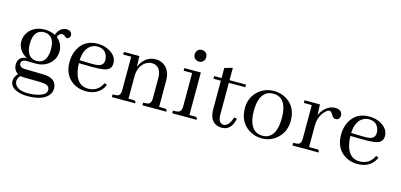

<svg xmlns="http://www.w3.org/2000/svg" viewBox="-69 -1064 3555 1703"><g transform="rotate(15 1708.0 -212.5)"><path d="M127 -270.5C127.6 -182.6 160.2 -138 224.6 -136.7C287.8 -137.4 320 -182 321.3 -270.5C320.6 -355.8 288.4 -399.1 224.6 -400.4C160.8 -399.7 128.3 -356.4 127 -270.5ZM225.6 -424.8C259.4 -424.8 291 -417.3 320.3 -402.3C324.2 -414.7 329.8 -426.1 336.9 -436.5C355.8 -463.9 380.5 -477.5 411.1 -477.5C418.3 -477.5 425.5 -476.2 432.6 -473.6C451.5 -466.5 460.9 -452.8 460.9 -432.6C458.3 -415.7 448.9 -405.3 432.6 -401.4C426.8 -401.4 420.2 -404.6 413.1 -411.1C402.7 -420.9 392.9 -425.8 383.8 -425.8C381.2 -425.8 378.6 -425.5 376 -424.8C359.7 -420.9 348.6 -408.5 342.8 -387.7C379.9 -358.4 398.8 -319.3 399.4 -270.5C399.4 -232.1 387 -198.9 362.3 -170.9C327.8 -131.8 281.6 -112.3 223.6 -112.3L137.7 -113.3C132.5 -113.3 127.6 -113 123 -112.3C101.6 -107.7 90.8 -97 90.8 -80.1C91.5 -56 106.8 -43 136.7 -41L314.5 -37.1C323.6 -37.1 332.4 -36.5 340.8 -35.2C405.3 -26.7 437.5 5.5 437.5 61.5C437.5 79.8 432.3 97 421.9 113.3C390 161.5 324.5 185.5 225.6 185.5C186.5 185.5 153.6 179.7 127 168C84.6 150.4 63.5 123.7 63.5 87.9C63.5 64.5 74.2 41.3 95.7 18.6C68.4 1.6 54.4 -24.1 53.7 -58.6C53.7 -67.1 54.7 -75.5 56.6 -84C67.1 -119.8 93.1 -137.7 134.8 -137.7C130.2 -140.3 125.7 -143.2 121.1 -146.5C72.9 -179 48.8 -220.1 48.8 -269.5C48.8 -307.3 61.2 -340.2 85.9 -368.2C120.4 -405.9 167 -424.8 225.6 -424.8ZM225.6 160.2C256.2 160.2 284.5 156.9 310.5 150.4C363.9 137.4 390.6 116.5 390.6 87.9C390.6 80.1 389.6 73.6 387.7 68.4C379.9 46.9 351.6 35.8 302.7 35.2L152.3 33.2C143.9 33.2 133.1 31.9 120.1 29.3C105.1 46.9 97.3 64.5 96.7 82C96.7 91.1 99 100.3 103.5 109.4C120.4 143.2 161.1 160.2 225.6 160.2Z M712.9 -400.4C696 -400.4 680 -396.5 665 -388.7C619.5 -365.9 595.1 -317.1 591.8 -242.2L695.3 -239.3C725.3 -238.6 748.4 -239.9 764.6 -243.2C795.9 -250.3 811.5 -270.2 811.5 -302.7C811.5 -317.1 808.9 -330.4 803.7 -342.8C788.7 -381.2 758.5 -400.4 712.9 -400.4ZM882.8 -93.8C878.9 -84.6 874.3 -75.5 869.1 -66.4C835.9 -15.6 784.2 9.8 713.9 9.8C669.6 9.8 630.2 -1.6 595.7 -24.4C537.8 -63.5 508.8 -123.4 508.8 -204.1C508.8 -248.4 517.9 -288.1 536.1 -323.2C571.3 -391 629.6 -424.8 710.9 -424.8C752.6 -424.8 789.4 -415.4 821.3 -396.5C866.2 -370.4 888.7 -335.3 888.7 -291C888.7 -266.9 879.9 -248.4 862.3 -235.4C839.5 -219.1 788.4 -211.6 709 -212.9L591.8 -214.8C592.4 -187.5 595.4 -162.4 600.6 -139.6C618.2 -58.3 661.1 -17.6 729.5 -17.6C735.4 -17.6 741.5 -17.9 748 -18.6C798.8 -25.1 835.6 -53.1 858.4 -102.5Z M1142.6 -24.4C1146.5 -24.4 1149.7 -24.1 1152.3 -23.4C1162.1 -22.1 1167 -14.3 1167 0H952.1V-24.4C974.3 -24.4 990.2 -26 1000 -29.3C1016.9 -35.2 1025.4 -53.1 1025.4 -83V-390.6H952.1V-415H1093.8L1097.7 -317.4C1104.8 -335.6 1114.3 -352.2 1126 -367.2C1157.2 -405.6 1196.9 -424.8 1245.1 -424.8C1269.2 -424.8 1291.7 -418.6 1312.5 -406.2C1357.4 -378.3 1379.9 -331.7 1379.9 -266.6V-24.4H1428.7C1432.6 -24.4 1435.9 -24.1 1438.5 -23.4C1448.2 -22.1 1453.1 -14.3 1453.1 0H1233.4V-24.4C1255.5 -24.4 1271.5 -26 1281.2 -29.3C1298.2 -35.2 1306.6 -53.1 1306.6 -83V-276.4C1306.6 -295.2 1303.7 -312.2 1297.9 -327.1C1283.5 -364.3 1256.5 -382.8 1216.8 -382.8C1198.6 -382.8 1180.7 -377.3 1163.1 -366.2C1122.1 -339.5 1100.6 -295.9 1098.6 -235.4V-24.4Z M1707 -24.4C1710.3 -24.4 1713.5 -24.1 1716.8 -23.4C1726.6 -22.1 1731.4 -14.3 1731.4 0H1506.8V-24.4C1529 -24.4 1544.9 -25.7 1554.7 -28.3C1574.9 -34.8 1585 -53.1 1585 -83V-390.6H1506.8V-415H1658.2V-24.4ZM1669.9 -557.6C1669.9 -549.8 1668.3 -542.3 1665 -535.2C1655.9 -514.3 1640 -503.9 1617.2 -503.9C1610 -503.9 1602.9 -505.2 1595.7 -507.8C1574.2 -516.9 1563.5 -533.5 1563.5 -557.6C1563.5 -565.4 1565.1 -572.9 1568.4 -580.1C1578.1 -600.9 1594.4 -611.3 1617.2 -611.3C1624.3 -611.3 1631.8 -609.7 1639.6 -606.4C1659.8 -596.7 1669.9 -580.4 1669.9 -557.6Z M1780.3 -390.6V-415H1848.6V-507.8L1921.9 -528.3V-415H2073.2V-390.6H1921.9V-93.8C1922.5 -44.9 1940.4 -19.9 1975.6 -18.6C2006.8 -23.1 2030.6 -52.4 2046.9 -106.4L2073.2 -101.6V-99.6C2058.3 -26 2020.8 10.7 1960.9 10.7C1890.6 8.1 1853.2 -33.9 1848.6 -115.2V-390.6Z M2200.2 -208C2200.2 -180 2202.5 -154.6 2207 -131.8C2224 -53.7 2265.3 -14.6 2331.1 -14.6C2343.4 -14.6 2355.5 -16.3 2367.2 -19.5C2427.1 -38.4 2457 -102.5 2457 -211.9C2457 -230.8 2456.1 -248 2454.1 -263.7C2442.4 -354.8 2400.4 -400.4 2328.1 -400.4C2312.5 -400.4 2297.5 -397.8 2283.2 -392.6C2227.9 -370.4 2200.2 -308.9 2200.2 -208ZM2331.1 -424.8C2374 -424.8 2413.4 -413.4 2449.2 -390.6C2509.8 -350.9 2540 -290 2540 -208C2540 -147.5 2521.2 -97 2483.4 -56.6C2442.4 -12.4 2390.6 9.8 2328.1 9.8C2283.9 9.8 2243.5 -2.6 2207 -27.3C2147.1 -68.4 2117.2 -129.9 2117.2 -211.9C2117.2 -271.2 2136.4 -320.6 2174.8 -360.4C2216.5 -403.3 2268.6 -424.8 2331.1 -424.8Z M2827.1 -24.4C2831.1 -24.4 2834.3 -24.1 2836.9 -23.4C2846.7 -22.1 2851.6 -14.3 2851.6 0H2610.4V-24.4C2632.5 -24.4 2648.4 -26 2658.2 -29.3C2675.1 -35.2 2683.6 -53.1 2683.6 -83V-390.6H2610.4V-415H2752L2755.9 -318.4C2764.3 -337.9 2775.7 -355.5 2790 -371.1C2820.6 -404.3 2855.5 -420.9 2894.5 -420.9C2900.4 -420.9 2906.6 -420.2 2913.1 -418.9C2943 -412.4 2958 -394.5 2958 -365.2C2958 -361.3 2957.4 -357.4 2956.1 -353.5C2950.8 -334.6 2938.5 -325.2 2918.9 -325.2C2915 -325.2 2911.1 -325.8 2907.2 -327.1C2898.1 -329.8 2888.3 -340.2 2877.9 -358.4C2868.8 -374.7 2858.7 -382.8 2847.7 -382.8C2837.9 -382.2 2825.8 -375 2811.5 -361.3C2775.1 -325.5 2756.8 -278 2756.8 -218.8V-24.4Z M3206.1 -400.4C3189.1 -400.4 3173.2 -396.5 3158.2 -388.7C3112.6 -365.9 3088.2 -317.1 3085 -242.2L3188.5 -239.3C3218.4 -238.6 3241.5 -239.9 3257.8 -243.2C3289.1 -250.3 3304.7 -270.2 3304.7 -302.7C3304.7 -317.1 3302.1 -330.4 3296.9 -342.8C3281.9 -381.2 3251.6 -400.4 3206.1 -400.4ZM3376 -93.8C3372.1 -84.6 3367.5 -75.5 3362.3 -66.4C3329.1 -15.6 3277.3 9.8 3207 9.8C3162.8 9.8 3123.4 -1.6 3088.9 -24.4C3030.9 -63.5 3002 -123.4 3002 -204.1C3002 -248.4 3011.1 -288.1 3029.3 -323.2C3064.5 -391 3122.7 -424.8 3204.1 -424.8C3245.8 -424.8 3282.6 -415.4 3314.5 -396.5C3359.4 -370.4 3381.8 -335.3 3381.8 -291C3381.8 -266.9 3373 -248.4 3355.5 -235.4C3332.7 -219.1 3281.6 -211.6 3202.1 -212.9L3085 -214.8C3085.6 -187.5 3088.5 -162.4 3093.8 -139.6C3111.3 -58.3 3154.3 -17.6 3222.7 -17.6C3228.5 -17.6 3234.7 -17.9 3241.2 -18.6C3292 -25.1 3328.8 -53.1 3351.6 -102.5Z"/></g></svg>

Font: Abhaya Libre
Style: Regular
Weight: 400
Designer: Pushpananda Ekanayake, Sol Matas, Pathum Egodawatta
Foundry: Mooniak
Version: Version 1.041; ; ttfautohint (v1.5)